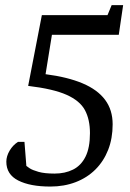

<svg xmlns="http://www.w3.org/2000/svg" viewBox="-20 -706 500 737"><path d="M173.1 10.1Q95.8 10.1 50.1 -13.1Q4.3 -36.2 4.3 -85.4Q4.3 -106.3 16.9 -127.7Q29.4 -149 49.1 -161.4H73.9L81.2 -69Q83.1 -67.2 93.8 -60.1Q104.6 -52.9 127.9 -46.3Q151.1 -39.7 189.4 -39.7Q229.7 -39.7 260.3 -55Q291 -70.3 308.1 -104.3Q325.3 -138.4 325.3 -194.9Q325.3 -247.3 306 -283.3Q286.7 -319.2 235.7 -342Q184.7 -364.8 88.1 -376.3L140.7 -648H392.7L408.6 -686.4H452.7L435.9 -572.3H179.3L154.9 -421.2Q239.6 -410.3 296.9 -386.1Q354.2 -361.9 383.3 -323Q412.4 -284.1 412.4 -228.9Q412.4 -174.8 395.2 -130.9Q378 -87 346.2 -55.3Q314.4 -23.7 270.3 -6.8Q226.2 10.1 173.1 10.1Z"/></svg>

Font: Faustina Light
Style: Italic
Weight: 300
Italic angle: -8°
Designer: Alfonso Garcia
Foundry: http://www.omnibus-type.com
Version: Version 1.200